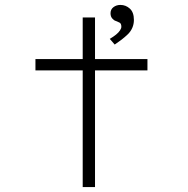

<svg xmlns="http://www.w3.org/2000/svg" viewBox="-20 -760 764 780"><path d="M316 0V-689H366V0ZM124 -474V-520H579V-474ZM446 -579 426 -602Q441 -611 451.5 -619.5Q462 -628 467.5 -636.5Q473 -645 473 -651Q473 -665 465 -668.5Q457 -672 450 -675Q443 -677 436 -685Q429 -693 429 -706Q429 -722 441 -731Q453 -740 469 -740Q491 -740 507.5 -725Q524 -710 524 -679Q524 -662 517.5 -647Q511 -632 499 -620.5Q487 -609 474 -599Q461 -589 446 -579Z"/></svg>

Font: Lexend Zetta ExtraLight
Style: Regular
Weight: 250
Version: Version 1.007